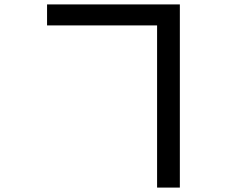

<svg xmlns="http://www.w3.org/2000/svg" viewBox="-20 -797 1040 869"><path d="M193 -682H691V52H794V-777H193Z"/></svg>

Font: Noto Sans JP Medium
Style: Regular
Weight: 500
Designer: Ryoko NISHIZUKA 西塚涼子 (kana, bopomofo & ideographs); Paul D. Hunt (Latin, Greek & Cyrillic); Sandoll Communications 산돌커뮤니
Foundry: Adobe
Version: Version 2.004;hotconv 1.0.118;makeotfexe 2.5.65603